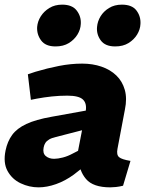

<svg xmlns="http://www.w3.org/2000/svg" viewBox="-23 -799 625 827"><path d="M507 1Q491 5 476.5 6.5Q462 8 452 8Q378 8 347.5 -28Q317 -64 317 -114L311 -138L346 -319Q352 -353 334.5 -370Q317 -387 267 -387Q233 -387 200 -383.5Q167 -380 135 -374L110 -369L97 -479L130 -490Q180 -505 231 -515Q282 -525 331 -525Q376 -525 414 -512Q452 -499 478 -474Q504 -449 514.5 -412Q525 -375 515 -327L483 -158Q478 -132 490 -122Q502 -112 539 -106ZM143 8Q103 8 66 -9.5Q29 -27 9.5 -62.5Q-10 -98 1 -151Q9 -190 29.5 -218Q50 -246 90.5 -265Q131 -284 199 -296L360 -325L342 -241L218 -209Q200 -205 189 -198.5Q178 -192 172.5 -183.5Q167 -175 165 -164Q160 -139 174 -127Q188 -115 210 -115Q226 -115 247.5 -120.5Q269 -126 291 -138L328 -157L351 -91L295 -47Q258 -20 218.5 -6Q179 8 143 8ZM216 -599Q173 -599 154 -625Q135 -651 137 -683Q139 -707 152.5 -728.5Q166 -750 189.5 -764.5Q213 -779 245 -779Q288 -779 307.5 -753.5Q327 -728 325 -696Q324 -672 310.5 -650Q297 -628 273.5 -613.5Q250 -599 216 -599ZM473 -599Q430 -599 411 -625Q392 -651 395 -683Q397 -707 410 -728.5Q423 -750 446.5 -764.5Q470 -779 502 -779Q546 -779 565 -753.5Q584 -728 582 -696Q581 -672 567.5 -650Q554 -628 530.5 -613.5Q507 -599 473 -599Z"/></svg>

Font: REM
Style: Bold Italic
Weight: 700
Italic angle: -11°
Designer: Octavio Pardo
Foundry: Ashler Design
Version: Version 1.005;gftools[0.9.28]